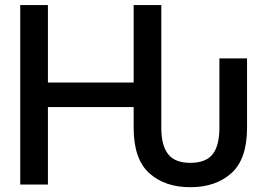

<svg xmlns="http://www.w3.org/2000/svg" viewBox="-20 -743 1076 773"><path d="M61.5 -722.7H172.9V-410.6H518.1V-722.7H629.4V-228.5Q629.4 -157.7 656.7 -122.6Q684.1 -87.4 746.1 -87.4Q808.6 -87.4 835.9 -121.8Q863.3 -156.2 863.3 -228.5V-507.8H974.6V-228.5Q974.6 -102.5 911.6 -45.9Q848.6 10.7 746.1 10.7Q643.6 10.7 580.8 -45.9Q518.1 -102.5 518.1 -228.5V-312H172.9V0H61.5Z"/></svg>

Font: Giphurs Medium
Style: Regular
Weight: 500
Version: Version 0.920; ttfautohint (v1.8.4.7-5d5b)